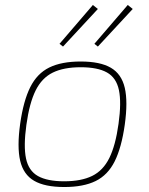

<svg xmlns="http://www.w3.org/2000/svg" viewBox="-20 -739 597 771"><path d="M304 -492Q382 -492 425 -467Q468 -442 481 -386.5Q494 -331 481 -238Q468 -146 440.5 -91Q413 -36 364 -12Q315 12 238 12Q160 12 117 -13Q74 -38 61 -93.5Q48 -149 61 -242Q74 -334 101.5 -389Q129 -444 178 -468Q227 -492 304 -492ZM304 -469Q236 -469 192 -447.5Q148 -426 123 -375.5Q98 -325 86 -238Q74 -152 84.5 -102.5Q95 -53 132.5 -32Q170 -11 238 -11Q306 -11 350 -32.5Q394 -54 419 -104.5Q444 -155 456 -242Q468 -328 457.5 -377.5Q447 -427 409.5 -448Q372 -469 304 -469ZM353 -719 373 -703 233 -552 219 -563ZM493 -719 513 -703 373 -552 359 -563Z"/></svg>

Font: Exo 2 Thin
Style: Italic
Weight: 250
Italic angle: -8°
Designer: Natanael Gama
Foundry: Natanael Gama
Version: Version 2.010